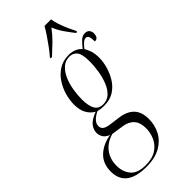

<svg xmlns="http://www.w3.org/2000/svg" viewBox="-365 -825 1124 1124"><g transform="rotate(-45 196.5 -263.0)"><path d="M112 240Q30 240 -12.5 208Q-55 176 -55 112Q-55 45 -13 6Q29 -33 94 -43Q68 -53 57 -70.5Q46 -88 46 -108Q46 -133 63.5 -156.5Q81 -180 130 -199Q102 -215 86 -244.5Q70 -274 70 -318Q70 -354 81 -393.5Q92 -433 114.5 -467.5Q137 -502 171.5 -524Q206 -546 253 -546Q306 -546 336 -512Q354 -535 371.5 -552Q389 -569 411 -569Q430 -569 439 -557.5Q448 -546 448 -530Q448 -515 441.5 -504Q435 -493 418 -493Q418 -522 412.5 -534Q407 -546 395 -546Q383 -546 370.5 -535Q358 -524 343 -505Q351 -493 360 -468.5Q369 -444 369 -407Q369 -376 359 -338.5Q349 -301 328 -266.5Q307 -232 273.5 -210Q240 -188 191 -188Q172 -188 159 -190.5Q146 -193 140 -194Q82 -165 82 -129Q82 -108 97.5 -98.5Q113 -89 141 -86L201 -78Q259 -71 290 -39.5Q321 -8 321 52Q321 101 299 144Q277 187 230.5 213.5Q184 240 112 240ZM192 -198Q225 -198 248 -218.5Q271 -239 285.5 -273.5Q300 -308 307 -350Q314 -392 314 -434Q314 -493 296.5 -514.5Q279 -536 249 -536Q215 -536 191 -514Q167 -492 152 -457.5Q137 -423 130.5 -383Q124 -343 124 -308Q124 -253 140 -225.5Q156 -198 192 -198ZM117 230Q172 230 206 207.5Q240 185 255.5 150Q271 115 271 78Q271 30 247.5 4.5Q224 -21 181 -27L107 -38Q52 -22 22.5 17Q-7 56 -7 111Q-7 162 21.5 196Q50 230 117 230ZM166 -614Q184 -634 204 -661Q224 -688 242.5 -715.5Q261 -743 274 -766H328Q331 -744 340.5 -715.5Q350 -687 362.5 -659.5Q375 -632 385 -614L384 -606H375Q347 -642 328 -670Q309 -698 296 -731Q270 -696 241.5 -668Q213 -640 176 -606H165Z"/></g></svg>

Font: Noto Serif Display ExtraCondensed Light
Style: Italic
Weight: 300
Width: 2
Italic angle: -12°
Designer: Monotype Design Team
Foundry: Monotype Imaging Inc.
Version: Version 2.009